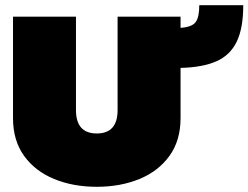

<svg xmlns="http://www.w3.org/2000/svg" viewBox="-20 -708 955 738"><path d="M352 10Q261 10 188 -20Q115 -50 72.5 -109Q30 -168 30 -254V-644H272V-285Q272 -195 352 -195Q432 -195 432 -285V-644H674V-601Q718 -604 732 -623Q746 -642 746 -688H915Q915 -600 890 -548Q865 -496 812 -472.5Q759 -449 674 -447V-254Q674 -168 631.5 -109Q589 -50 516 -20Q443 10 352 10Z"/></svg>

Font: Kanit Black
Style: Regular
Weight: 900
Designer: Katatrad Team
Foundry: CadsonDemak
Version: Version 2.000; ttfautohint (v1.8.3)